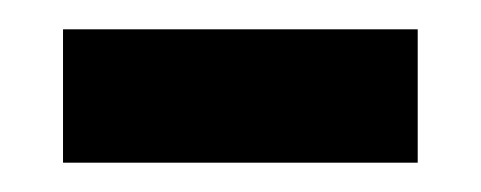

<svg xmlns="http://www.w3.org/2000/svg" viewBox="-20 -338 328 131"><path d="M23 -227H265V-318H23Z"/></svg>

Font: Noto Serif Devanagari SemiCondensed SemiBold
Style: Regular
Weight: 600
Width: 4
Designer: Universal Thirst, Indian Type Foundry and the Monotype Design Team
Foundry: Monotype Imaging Inc.
Version: Version 2.004